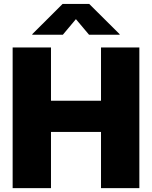

<svg xmlns="http://www.w3.org/2000/svg" viewBox="-20 -973 786 993"><path d="M45.4 0V-727.5H243.7V-452.1H502.4V-727.5H700.7V0H502.4V-290.5H243.7V0ZM305.2 -793.5H147V-796.4L303.7 -952.6H441.4L598.6 -796.4V-793.5H440.4L372.6 -874Z"/></svg>

Font: Inter 17pt Black
Style: Regular
Weight: 900
Version: Version 4.001;git-66647c0bb